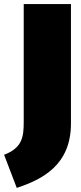

<svg xmlns="http://www.w3.org/2000/svg" viewBox="-46 -718 395 939"><path d="M301 -698H70V-122C70 -48 63 5 -26 39L36 201C159 160 301 91 301 -114Z"/></svg>

Font: Fira Sans Ultra
Style: Regular
Weight: 950
Designer: Carrois Corporate & Edenspiekermann AG
Foundry: Carrois Corporate GbR & Edenspiekermann AG
Version: Version 4.203;PS 004.203;hotconv 1.0.88;makeotf.lib2.5.64775